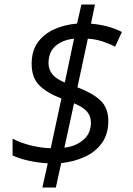

<svg xmlns="http://www.w3.org/2000/svg" viewBox="-20 -778 591 856"><path d="M168.9 58.1 192.9 -49.8Q150.4 -52.2 108.4 -61.5Q66.4 -70.8 36.1 -85V-159.7Q73.7 -140.1 119.4 -129.2Q165 -118.2 206.1 -117.2L253.9 -338.9Q192.4 -361.8 156.7 -396.2Q121.1 -430.7 121.1 -493.7Q121.1 -550.3 147.9 -588.1Q174.8 -626 220.7 -647Q266.6 -668 323.7 -672.9L342.8 -757.8H403.3L385.7 -672.4Q423.3 -669.4 458.5 -660.2Q493.7 -650.9 523.4 -635.3L493.2 -569.8Q468.3 -583 437 -593.3Q405.8 -603.5 371.6 -605.5L325.2 -388.7Q392.6 -363.3 427.7 -330.3Q462.9 -297.4 462.9 -238.3Q462.9 -180.7 434.8 -141.1Q406.7 -101.6 359.1 -79.3Q311.5 -57.1 252.9 -50.8L229 58.1ZM269 -410.2 310.1 -605.5Q259.8 -600.6 228 -573.5Q196.3 -546.4 196.3 -495.6Q196.3 -438.5 269 -410.2ZM267.1 -119.6Q315.9 -125 350.6 -153.6Q385.3 -182.1 385.3 -231.4Q385.3 -260.7 367.4 -281Q349.6 -301.3 310.1 -317.4Z"/></svg>

Font: Open Sans
Style: Italic
Weight: 400
Italic angle: -12°
Designer: Monotype Design Team
Foundry: Monotype Imaging Inc.
Version: Version 3.000; ttfautohint (v1.8.4)